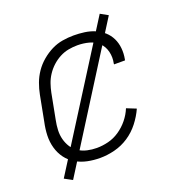

<svg xmlns="http://www.w3.org/2000/svg" viewBox="-121 -693 792 856"><g transform="rotate(-20 275.0 -265.0)"><path d="M229 12Q198 12 169 6Q140 0 115 -14.5Q90 -29 73 -52Q56 -75 48 -103.5Q40 -132 41 -162.5Q42 -193 49 -225L72 -345Q77 -371 86.5 -397Q96 -423 112 -446.5Q128 -470 150.5 -489Q173 -508 198 -520.5Q223 -533 250 -537.5Q277 -542 303 -542Q329 -542 354.5 -538.5Q380 -535 402.5 -525.5Q425 -516 443 -500Q461 -484 471.5 -462.5Q482 -441 484.5 -415.5Q487 -390 482 -364L481 -359H429V-363Q435 -391 428.5 -418Q422 -445 403.5 -463Q385 -481 358.5 -488Q332 -495 304 -495Q283 -495 261.5 -491Q240 -487 220 -476.5Q200 -466 183 -450.5Q166 -435 153.5 -416Q141 -397 134 -376.5Q127 -356 123 -336L100 -216Q95 -192 94 -169Q93 -146 98.5 -125Q104 -104 115.5 -86Q127 -68 145 -56.5Q163 -45 185 -40Q207 -35 230 -35Q257 -35 285 -42Q313 -49 338 -66Q363 -83 382 -106.5Q401 -130 412 -157L457 -139Q442 -106 419 -76.5Q396 -47 365 -26.5Q334 -6 298.5 3Q263 12 229 12ZM81 63 44 43 446 -593 482 -573Z"/></g></svg>

Font: Lode Dark
Style: Italic
Weight: 400
Italic angle: -11°
Monospace: yes
Designer: Belleve Invis
Foundry: Belleve Invis
Version: Version 29.2.0; ttfautohint (v1.8.3)